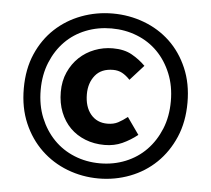

<svg xmlns="http://www.w3.org/2000/svg" viewBox="-49 -708 848 770"><g transform="rotate(5 375.0 -323.0)"><path d="M375 9Q309 9 249 -14Q189 -37 143.5 -80.5Q98 -124 71.5 -185.5Q45 -247 45 -325Q45 -403 71.5 -464Q98 -525 143.5 -567.5Q189 -610 249 -632.5Q309 -655 375 -655Q441 -655 501 -632.5Q561 -610 606 -567.5Q651 -525 677.5 -463.5Q704 -402 704 -325Q704 -247 677.5 -185.5Q651 -124 606 -80.5Q561 -37 501 -14Q441 9 375 9ZM375 -52Q430 -52 478 -71.5Q526 -91 561 -127Q596 -163 616.5 -213Q637 -263 637 -325Q637 -386 616.5 -436Q596 -486 561 -521.5Q526 -557 478 -576Q430 -595 375 -595Q320 -595 272 -576Q224 -557 189 -521.5Q154 -486 133.5 -436Q113 -386 113 -325Q113 -263 133.5 -213Q154 -163 189 -127Q224 -91 272 -71.5Q320 -52 375 -52ZM387 -127Q345 -127 309.5 -141Q274 -155 248.5 -180.5Q223 -206 208.5 -242.5Q194 -279 194 -324Q194 -368 210 -403.5Q226 -439 252.5 -464Q279 -489 314 -502.5Q349 -516 387 -516Q433 -516 464 -498.5Q495 -481 519 -457L464 -396Q448 -413 432 -421.5Q416 -430 396 -430Q348 -430 323.5 -399.5Q299 -369 299 -324Q299 -273 324 -243Q349 -213 391 -213Q416 -213 434 -222.5Q452 -232 471 -247L519 -179Q490 -156 458 -141.5Q426 -127 387 -127Z"/></g></svg>

Font: hySource Sans Pro
Style: Bold
Weight: 700
Designer: Paul D. Hunt
Foundry: Adobe Systems Incorporated
Version: Version 2.021;PS 2.000;hotconv 1.0.86;makeotf.lib2.5.63406